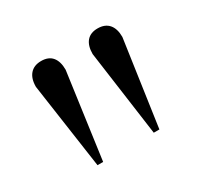

<svg xmlns="http://www.w3.org/2000/svg" viewBox="-78 -805 490 475"><g transform="rotate(-30 166.5 -567.5)"><path d="M94.2 -420.9H78.1L43 -665Q43 -688.5 54.2 -701.2Q65.4 -713.9 85.9 -713.9Q106.9 -713.9 117.4 -701.2Q127.9 -688.5 127.9 -665ZM254.9 -420.9H238.8L205.1 -665Q205.1 -688.5 215.8 -701.2Q226.6 -713.9 247.1 -713.9Q268.1 -713.9 279.1 -701.2Q290 -688.5 290 -665Z"/></g></svg>

Font: Charis SIL Eur
Style: Regular
Weight: 400
Foundry: SIL International
Version: Version 5.000